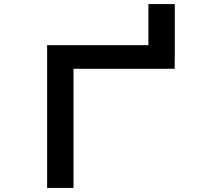

<svg xmlns="http://www.w3.org/2000/svg" viewBox="-20 -900 1040 945"><path d="M211.9 24.9V-677.7H710.4V-879.9H840.3V-609.9H839.8V-561.5H341.8V24.9Z"/></svg>

Font: BIZ UDGothic
Style: Bold
Weight: 700
Monospace: yes
Designer: TypeBank Co., Ltd.
Foundry: Morisawa Inc.
Version: Version 1.05